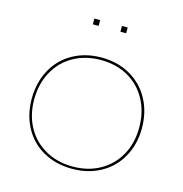

<svg xmlns="http://www.w3.org/2000/svg" viewBox="-105 -797 859 902"><g transform="rotate(15 324.5 -346.5)"><path d="M57 -261Q57 -340 90.5 -402Q124 -464 185 -498.5Q246 -533 325 -533Q403 -533 464 -498.5Q525 -464 559 -402Q593 -340 593 -261Q593 -183 559 -121.5Q525 -60 464 -26Q403 8 325 8Q246 8 185 -26Q124 -60 90.5 -121.5Q57 -183 57 -261ZM580 -261Q580 -336 548 -395.5Q516 -455 458 -488Q400 -521 325 -521Q250 -521 191.5 -488Q133 -455 101 -395.5Q69 -336 69 -261Q69 -186 101 -127.5Q133 -69 191.5 -36Q250 -3 325 -3Q400 -3 458 -36Q516 -69 548 -127.5Q580 -186 580 -261ZM272 -701V-673H244V-701ZM406 -701V-673H378V-701Z"/></g></svg>

Font: Hepta Slab Thin
Style: Regular
Weight: 250
Designer: Michael LaGattuta
Foundry: Michael LaGattuta
Version: Version 1.100; ttfautohint (v1.8) -l 8 -r 50 -G 200 -x 14 -D